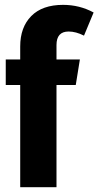

<svg xmlns="http://www.w3.org/2000/svg" viewBox="-20 -778 409 798"><path d="M265.1 -647Q214.8 -647 214.8 -590.8V-530.8H312L294.9 -424.8H214.8V0H64V-424.8H3.9V-530.8H64V-585Q64 -664.6 109.9 -711.2Q155.8 -757.8 242.2 -757.8Q310.5 -757.8 369.1 -726.1L329.1 -629.9Q295.4 -647 265.1 -647Z"/></svg>

Font: Fira Sans Compressed
Style: Bold
Weight: 700
Width: 1
Designer: Carrois Corporate & Edenspiekermann AG
Foundry: Carrois Corporate GbR & Edenspiekermann AG
Version: Version 4.203;PS 004.203;hotconv 1.0.88;makeotf.lib2.5.64775